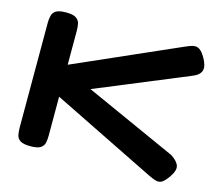

<svg xmlns="http://www.w3.org/2000/svg" viewBox="-101 -825 1114 969"><g transform="rotate(15 456.5 -340.0)"><path d="M131 9Q94 9 78 -1.5Q62 -12 58.5 -30Q55 -48 55 -67V-615Q55 -634 59 -651.5Q63 -669 78.5 -679.5Q94 -690 132 -690Q169 -690 184.5 -679Q200 -668 203.5 -651Q207 -634 207 -614V-437L754 -678Q780 -690 797 -693Q814 -696 828.5 -686Q843 -676 858 -650Q881 -610 874 -585.5Q867 -561 829 -546L350 -348L830 -132Q865 -109 871.5 -86Q878 -63 853 -27Q835 -1 821 8Q807 17 790 13Q773 9 747 -4L207 -270V-66Q207 -47 203.5 -29.5Q200 -12 184 -1.5Q168 9 131 9Z"/></g></svg>

Font: Fredoka Expanded SemiBold
Style: Regular
Weight: 600
Width: 7
Designer: Ben Nathan
Foundry: Milena B. Brandão, Ben Nathan
Version: Version 2.001